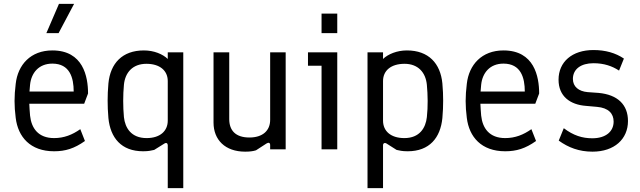

<svg xmlns="http://www.w3.org/2000/svg" viewBox="-20 -770 3298 990"><path d="M259 10C317 10 363 -4 418 -43L394 -104C353 -75 310 -58 259 -58C177 -58 142 -109 135 -174C133 -195 132 -216 131 -235H414L434 -288C434 -375 409 -510 250 -510C138 -510 72 -436 61 -338C57 -305 55 -277 55 -249C55 -221 57 -194 61 -162C73 -64 136 10 259 10ZM219 -599H282L362 -750H284ZM132 -298 135 -333C141 -393 179 -442 250 -442C340 -442 360 -369 360 -298Z M845 -21V200H925V-500H845V-466C819 -491 774 -510 722 -510C610 -510 549 -443 539 -340C536 -306 535 -279 535 -251C535 -223 536 -195 539 -161C549 -60 605 10 718 10C748 10 760 6 775 3L828 -30C838 -36 845 -31 845 -21ZM736 -58C656 -58 625 -111 619 -166C614 -220 614 -280 619 -333C625 -396 664 -441 735 -441C804 -441 845 -406 845 -352V-148C845 -94 805 -58 736 -58Z M1244 12C1267 12 1284 10 1300 5L1354 -30C1365 -37 1373 -34 1373 -22V0H1453V-500H1373V-152C1373 -96 1334 -61 1266 -61C1194 -61 1162 -98 1162 -156V-500H1081V-138C1081 -49 1141 12 1244 12Z M1638 0H1719V-500H1568V-431H1638ZM1638 -599H1719V-700H1638Z M1875 200H1955V-21C1955 -31 1963 -36 1973 -30L2025 3C2040 6 2052 10 2082 10C2195 10 2251 -60 2261 -161C2264 -195 2265 -223 2265 -251C2265 -279 2264 -306 2261 -340C2251 -443 2190 -510 2078 -510C2027 -510 1981 -491 1955 -466V-500H1875ZM2065 -58C1995 -58 1955 -94 1955 -148V-352C1955 -406 1996 -441 2066 -441C2136 -441 2175 -396 2181 -333C2186 -280 2187 -220 2181 -166C2175 -111 2144 -58 2065 -58Z M2585 10C2643 10 2689 -4 2744 -43L2720 -104C2679 -75 2636 -58 2585 -58C2503 -58 2468 -109 2461 -174C2459 -195 2458 -216 2457 -235H2740L2760 -288C2760 -375 2735 -510 2576 -510C2464 -510 2398 -436 2387 -338C2383 -305 2381 -277 2381 -249C2381 -221 2383 -194 2387 -162C2399 -64 2462 10 2585 10ZM2458 -298 2461 -333C2467 -393 2505 -442 2576 -442C2666 -442 2686 -369 2686 -298Z M3035 12C3148 12 3218 -53 3218 -146C3218 -230 3165 -282 3066 -291L3010 -295C2964 -299 2934 -323 2934 -363C2934 -414 2976 -444 3040 -444C3095 -444 3137 -429 3172 -406L3197 -468C3154 -497 3102 -512 3040 -512C2930 -512 2860 -451 2860 -359C2860 -274 2919 -230 3002 -224L3058 -219C3118 -214 3144 -184 3144 -143C3144 -93 3105 -57 3034 -57C2983 -57 2937 -71 2887 -109L2861 -45C2911 -9 2966 12 3035 12Z"/></svg>

Font: Finlandica
Style: Regular
Weight: 400
Designer: Niklas Ekholm, Juho Hiilivirta, Jaakko Suomalainen
Foundry: Helsinki Type Studio
Version: Version 2.000;Glyphs 3.2 (3202)